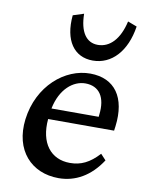

<svg xmlns="http://www.w3.org/2000/svg" viewBox="-89 -858 694 929"><g transform="rotate(10 258.0 -393.5)"><path d="M264 9C346 9 419 -32 473 -115L447 -143C401 -93 359 -73 305 -73C211 -73 154 -145 165 -264H489L492 -286C510 -430 449 -515 329 -516C204 -517 78 -411 57 -244C38 -89 130 9 264 9ZM172 -317C192 -416 254 -465 313 -465C381 -465 416 -415 405 -327L404 -317ZM195 -779C183 -654 236 -580 328 -580C420 -580 490 -654 509 -779L464 -796C444 -707 398 -659 339 -659C282 -659 249 -707 248 -796Z"/></g></svg>

Font: TPK Tissa Web Medium
Style: Italic
Weight: 500
Italic angle: -7°
Designer: Jacques Le Bailly, Suppakit Chalermlarp | Katatrad Co.,Ltd.
Foundry: Jacques Le Bailly, Cadson Demak Co.,Ltd.
Version: Version 5.000;Glyphs 3.1.2 (3151)